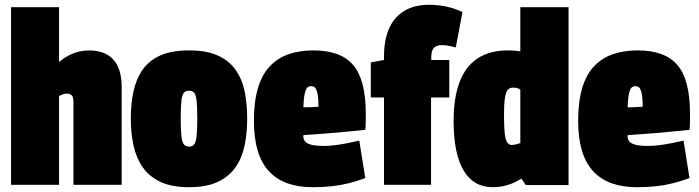

<svg xmlns="http://www.w3.org/2000/svg" viewBox="-20 -770 2913 800"><path d="M26 0V-740H226V-512Q247 -529 267.5 -539.5Q288 -550 309 -555Q330 -560 350 -560Q394 -560 424.5 -543.5Q455 -527 471 -493Q487 -459 487 -407V0H286V-346Q286 -366 278.5 -373Q271 -380 261 -380Q255 -380 249.5 -379Q244 -378 238.5 -375.5Q233 -373 226 -370V0Z M525 -276Q525 -337 536 -388.5Q547 -440 573.5 -478.5Q600 -517 647 -538.5Q694 -560 768 -560Q841 -560 888 -538.5Q935 -517 962 -478.5Q989 -440 999.5 -388.5Q1010 -337 1010 -276Q1010 -215 999 -163Q988 -111 961 -72.5Q934 -34 887 -12Q840 10 768 10Q696 10 649 -12Q602 -34 575 -72.5Q548 -111 536.5 -163Q525 -215 525 -276ZM733 -276Q733 -226 736 -201Q739 -176 747 -167.5Q755 -159 768 -159Q781 -159 788.5 -167.5Q796 -176 799 -201Q802 -226 802 -276Q802 -327 799 -351.5Q796 -376 788.5 -384Q781 -392 768 -392Q754 -392 746.5 -384Q739 -376 736 -351.5Q733 -327 733 -276Z M1283 10Q1224 10 1178.5 -6Q1133 -22 1101.5 -55.5Q1070 -89 1054 -141.5Q1038 -194 1038 -267Q1038 -346 1054.5 -402Q1071 -458 1103.5 -493Q1136 -528 1182 -544Q1228 -560 1286 -560Q1400 -560 1452 -498.5Q1504 -437 1504 -297Q1504 -285 1504 -265Q1504 -245 1502 -229Q1479 -227 1446.5 -223.5Q1414 -220 1378.5 -217Q1343 -214 1308 -211.5Q1273 -209 1244 -207Q1244 -206 1244 -204Q1244 -202 1244 -200Q1244 -190 1251 -181Q1258 -172 1276.5 -167Q1295 -162 1329 -162Q1351 -162 1375 -165Q1399 -168 1425 -173Q1451 -178 1477 -184L1502 -28Q1467 -15 1433 -6.5Q1399 2 1362.5 6Q1326 10 1283 10ZM1244 -323Q1251 -323 1258.5 -323Q1266 -323 1274.5 -323.5Q1283 -324 1291.5 -324.5Q1300 -325 1307 -325Q1307 -361 1303 -379.5Q1299 -398 1293 -404.5Q1287 -411 1276 -411Q1269 -411 1263.5 -407.5Q1258 -404 1254 -394.5Q1250 -385 1247.5 -367.5Q1245 -350 1244 -323Z M1580 0V-364H1525V-510L1580 -520V-535Q1580 -604 1601.5 -652Q1623 -700 1665 -725Q1707 -750 1768 -750Q1805 -750 1838.5 -743Q1872 -736 1907 -720L1879 -572Q1863 -577 1848 -579.5Q1833 -582 1821 -582Q1799 -582 1788 -570.5Q1777 -559 1777 -532V-520H1852V-364H1776V0Z M2171 1 2152 -26Q2127 -9 2096.5 0.5Q2066 10 2033 10Q1953 10 1911.5 -60Q1870 -130 1870 -266Q1870 -363 1895 -428.5Q1920 -494 1970.5 -527Q2021 -560 2096 -560Q2108 -560 2122.5 -559Q2137 -558 2148 -556V-740H2349V1ZM2148 -174V-397Q2140 -402 2132.5 -403.5Q2125 -405 2117 -405Q2104 -405 2096 -396Q2088 -387 2084 -363Q2080 -339 2080 -292Q2080 -241 2083 -214Q2086 -187 2093.5 -176.5Q2101 -166 2112 -166Q2118 -166 2123.5 -167Q2129 -168 2136 -170Q2143 -172 2148 -174Z M2634 10Q2575 10 2529.5 -6Q2484 -22 2452.5 -55.5Q2421 -89 2405 -141.5Q2389 -194 2389 -267Q2389 -346 2405.5 -402Q2422 -458 2454.5 -493Q2487 -528 2533 -544Q2579 -560 2637 -560Q2751 -560 2803 -498.5Q2855 -437 2855 -297Q2855 -285 2855 -265Q2855 -245 2853 -229Q2830 -227 2797.5 -223.5Q2765 -220 2729.5 -217Q2694 -214 2659 -211.5Q2624 -209 2595 -207Q2595 -206 2595 -204Q2595 -202 2595 -200Q2595 -190 2602 -181Q2609 -172 2627.5 -167Q2646 -162 2680 -162Q2702 -162 2726 -165Q2750 -168 2776 -173Q2802 -178 2828 -184L2853 -28Q2818 -15 2784 -6.5Q2750 2 2713.5 6Q2677 10 2634 10ZM2595 -323Q2602 -323 2609.5 -323Q2617 -323 2625.5 -323.5Q2634 -324 2642.5 -324.5Q2651 -325 2658 -325Q2658 -361 2654 -379.5Q2650 -398 2644 -404.5Q2638 -411 2627 -411Q2620 -411 2614.5 -407.5Q2609 -404 2605 -394.5Q2601 -385 2598.5 -367.5Q2596 -350 2595 -323Z"/></svg>

Font: Georama SemiCondensed Black
Style: Regular
Weight: 900
Width: 4
Designer: Jean-Baptiste Levee
Foundry: Production Type
Version: Version 1.001